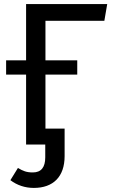

<svg xmlns="http://www.w3.org/2000/svg" viewBox="-20 -709 556 942"><path d="M492 -607 506 -689H108V-413H10V-343H108V0H202V63C202 112 182 137 141 137C110 137 93 130 68 115L31 175C64 200 103 213 146 213C241 213 297 158 297 57V-78H203V-343H359V-413H203V-607Z"/></svg>

Font: Fira Sans
Style: Regular
Weight: 400
Designer: Carrois Corporate & Edenspiekermann AG
Foundry: Carrois Corporate GbR & Edenspiekermann AG
Version: Version 4.203